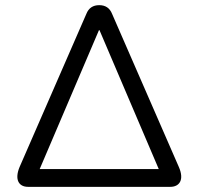

<svg xmlns="http://www.w3.org/2000/svg" viewBox="-20 -725 770 745"><path d="M89 0H641C676 0 696 -27 674 -77L415 -671C406 -694 389 -705 365 -705C341 -705 324 -694 315 -671L56 -77C36 -29 52 0 89 0ZM364 -608H366L596 -69H134Z"/></svg>

Font: SN Pro Book
Style: Regular
Weight: 350
Designer: Tobias Whetton
Foundry: Supernotes
Version: Version 1.003;Glyphs 3.3 (3324)